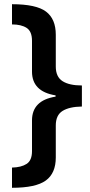

<svg xmlns="http://www.w3.org/2000/svg" viewBox="-20 -734 429 912"><path d="M37 62Q81 61 106.5 44.5Q132 28 132 -16V-162Q132 -257 244 -275V-281Q132 -299 132 -394V-540Q132 -585 106.5 -601.5Q81 -618 37 -618V-714Q152 -714 198.5 -679Q245 -644 245 -569V-418Q245 -369 277 -348.5Q309 -328 369 -328V-228Q309 -227 277 -207Q245 -187 245 -138V14Q245 89 197.5 123.5Q150 158 37 158Z"/></svg>

Font: Noto Sans Bassa Vah SemiBold
Style: Regular
Weight: 600
Designer: Monotype Design Team
Foundry: Monotype Imaging Inc.
Version: Version 2.002; ttfautohint (v1.8.4.7-5d5b)